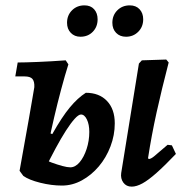

<svg xmlns="http://www.w3.org/2000/svg" viewBox="-20 -684 692 716"><path d="M211 8Q172 8 130 -2.5Q88 -13 67 -28L158 -190L175 -184Q211 -248 240.5 -283.5Q270 -319 300 -338Q350 -338 379 -307.5Q408 -277 408 -224Q408 -180 392 -138Q376 -96 348.5 -63.5Q321 -31 285.5 -11.5Q250 8 211 8ZM67 -28 53 -47Q61 -92 70 -142Q79 -192 87 -237Q95 -282 100.5 -315Q106 -348 108 -359Q109 -380 101 -389.5Q93 -399 72 -399H37L46 -451Q72 -451 121 -453Q170 -455 225 -459L235 -444Q222 -403 208 -350.5Q194 -298 182 -246.5Q170 -195 162 -155ZM145 -48 136 -94Q153 -85 173.5 -77.5Q194 -70 212.5 -65Q231 -60 242 -60Q261 -60 277 -79Q293 -98 303 -128.5Q313 -159 313 -192Q313 -220 304 -238.5Q295 -257 282 -257Q273 -257 258.5 -241Q244 -225 226 -197Q208 -169 187.5 -131Q167 -93 145 -48ZM621 -142 636 -110Q594 -66 563.5 -39Q533 -12 511 0Q489 12 471 12Q451 12 440 -3Q429 -18 432 -39L498 -447L509 -459L600 -462L609 -451Q583 -351 564 -265Q545 -179 532 -94L535 -91Q542 -91 554 -100.5Q566 -110 605 -144ZM450 -547Q427 -547 413 -561.5Q399 -576 399 -599Q399 -627 417.5 -645.5Q436 -664 464 -664Q487 -664 500.5 -649.5Q514 -635 514 -612Q514 -584 495.5 -565.5Q477 -547 450 -547ZM280 -547Q258 -547 244 -561.5Q230 -576 230 -599Q230 -627 248.5 -645.5Q267 -664 295 -664Q318 -664 331 -649.5Q344 -635 344 -612Q344 -584 326 -565.5Q308 -547 280 -547Z"/></svg>

Font: Alegreya SemiBold
Style: Italic
Weight: 600
Italic angle: -7°
Designer: Juan Pablo del Peral
Foundry: Huerta Tipografica
Version: Version 2.009